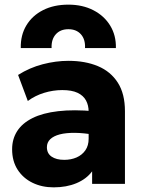

<svg xmlns="http://www.w3.org/2000/svg" viewBox="-20 -792 620 827"><path d="M211.2 15Q160.6 15 120.1 -4.7Q79.6 -24.4 55.9 -61.1Q32.2 -97.9 32.2 -149.2Q32.2 -193.4 54.1 -227.4Q76 -261.5 120 -283.4Q164 -305.4 230.7 -313.1Q297.4 -320.9 387 -312.8L388.5 -211Q340.9 -219.4 302.7 -219.8Q264.5 -220.1 237.6 -213.2Q210.8 -206.2 196.4 -192.4Q182 -178.5 182 -157.9Q182 -131.2 202.2 -117.4Q222.5 -103.5 256.4 -103.5Q286.1 -103.5 309.9 -113.9Q333.6 -124.4 347.7 -144.6Q361.8 -164.9 361.8 -194.5V-310.8Q361.8 -338.4 350.4 -359.4Q339 -380.4 314.2 -392.2Q289.4 -404 248.2 -404Q208.8 -404 169.9 -392.1Q131.1 -380.2 99.8 -357L57.9 -469.2Q107.6 -500.6 164.1 -515.3Q220.6 -530 274.8 -530Q347 -530 401.8 -507.1Q456.6 -484.1 487.4 -436.1Q518.2 -388.1 518.2 -313V0H376.8V-54Q352.2 -20.9 309.2 -2.9Q266.2 15 211.2 15ZM69.5 -585Q68.2 -640.5 93.6 -682.7Q119 -724.9 165.5 -748.4Q212 -772 274.5 -772Q335.5 -772 382.1 -748Q428.8 -724 454.6 -681.8Q480.4 -639.6 479.2 -585H346.2Q348.1 -622.1 328.6 -644.2Q309 -666.2 274.5 -666.2Q240 -666.2 220.3 -644.2Q200.6 -622.1 202.2 -585Z"/></svg>

Font: Geologica Thin
Style: Regular
Weight: 100
Version: Version 1.010;gftools[0.9.28]